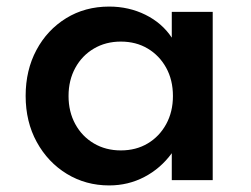

<svg xmlns="http://www.w3.org/2000/svg" viewBox="-20 -548 764 584"><path d="M312 16Q241 16 183.2 -19.2Q125.5 -54.5 91.8 -116Q58 -177.5 58 -256.5Q58 -334.5 90.8 -395.8Q123.5 -457 181 -492.5Q238.5 -528 312 -528Q372 -528 422.5 -503Q473 -478 502.5 -433.5V-512H627V0H502.5V-82Q468.5 -35.5 419.2 -9.8Q370 16 312 16ZM347.5 -90.5Q394 -90.5 429.5 -111.8Q465 -133 485.5 -170.5Q506 -208 506 -256Q506 -304.5 485.5 -341.8Q465 -379 429.5 -400.2Q394 -421.5 347.5 -421.5Q301.5 -421.5 265.5 -400.2Q229.5 -379 209 -341.5Q188.5 -304 188.5 -256Q188.5 -208 209 -170.5Q229.5 -133 265.5 -111.8Q301.5 -90.5 347.5 -90.5Z"/></svg>

Font: Spartan Thin SemiBold
Style: Regular
Weight: 600
Version: Version 1.004